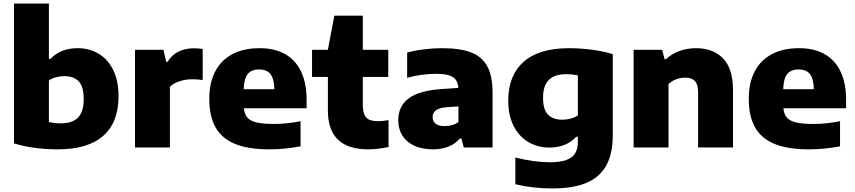

<svg xmlns="http://www.w3.org/2000/svg" viewBox="-20 -828 4798 1078"><path d="M58.5 -23V-808H254.5V-497H263.5Q290.5 -527 329 -542.2Q367.5 -557.5 415.5 -557.5Q480 -557.5 532 -527.5Q584 -497.5 614.8 -436.8Q645.5 -376 645.5 -287Q645.5 -141.5 559.8 -65.5Q474 10.5 303.5 10.5Q239.5 10.5 175.8 2.2Q112 -6 58.5 -23ZM450 -272.5Q450 -341.5 422.2 -371Q394.5 -400.5 341.5 -400.5Q317.5 -400.5 294.8 -394.5Q272 -388.5 254.5 -376V-143Q284.5 -135.5 321 -135.5Q387 -135.5 418.5 -168.2Q450 -201 450 -272.5Z M738 -548.5H897.5L913 -481.5H921.5Q944 -519.5 982 -538.2Q1020 -557 1069.5 -557Q1091 -557 1118 -553V-378.5Q1093.5 -383 1057.5 -383Q1022 -383 987.8 -371.8Q953.5 -360.5 934 -340.5V0H738Z M1701.5 -220H1349.5Q1352.5 -187 1368.8 -168Q1385 -149 1421 -140.5Q1457 -132 1520 -132Q1588.5 -132 1667.5 -147.5V-6.5Q1580 10.5 1491 10.5Q1374 10.5 1300 -19.8Q1226 -50 1190.5 -112.5Q1155 -175 1155 -274Q1155 -362 1187.8 -425.8Q1220.5 -489.5 1283.8 -523.5Q1347 -557.5 1437.5 -557.5Q1523.5 -557.5 1582.5 -523.2Q1641.5 -489 1671.5 -424Q1701.5 -359 1701.5 -267.5ZM1348.5 -327H1520.5Q1519 -386 1498.5 -412Q1478 -438 1435 -438Q1391.5 -438 1370.8 -412Q1350 -386 1348.5 -327Z M2161.5 -153.5V-2.5Q2136 3 2105.5 6.8Q2075 10.5 2047.5 10.5Q1821 10.5 1821 -207V-396H1732V-548.5H1821L1857 -740H2017V-548.5H2160V-396H2017V-240.5Q2017 -205 2025.8 -184.8Q2034.5 -164.5 2053 -156Q2071.5 -147.5 2103.5 -147.5Q2126 -147.5 2161.5 -153.5Z M2745.5 -307V0H2584L2570.5 -50.5H2562Q2536 -19.5 2497.2 -4.5Q2458.5 10.5 2411 10.5Q2349 10.5 2305 -10.2Q2261 -31 2238.5 -67.8Q2216 -104.5 2216 -152.5Q2216 -233 2276.5 -277Q2337 -321 2467.5 -328.5L2553.5 -334.5Q2551.5 -364 2538.2 -381.2Q2525 -398.5 2497.8 -406Q2470.5 -413.5 2425 -413.5Q2389 -413.5 2346 -407.8Q2303 -402 2266 -391V-533Q2310 -545 2362 -551.2Q2414 -557.5 2460.5 -557.5Q2563 -557.5 2624.8 -533.8Q2686.5 -510 2716 -455.5Q2745.5 -401 2745.5 -307ZM2554 -142.5V-230.5L2487.5 -226Q2446 -222.5 2427.5 -208.8Q2409 -195 2409 -170Q2409 -146.5 2426 -133.2Q2443 -120 2475.5 -120Q2522 -120 2554 -142.5Z M2873.5 206.5V56.5Q2925 69.5 2975 76.2Q3025 83 3067 83Q3124 83 3158.5 70.8Q3193 58.5 3208.8 33.5Q3224.5 8.5 3224.5 -32V-60H3215.5Q3159.5 0.5 3063.5 0.5Q3000.5 0.5 2948.2 -29.5Q2896 -59.5 2864.8 -119Q2833.5 -178.5 2833.5 -263Q2833.5 -404 2919.8 -480.8Q3006 -557.5 3175.5 -557.5Q3237.5 -557.5 3303.5 -548.8Q3369.5 -540 3420.5 -524V-69.5Q3420.5 35 3384 101Q3347.5 167 3273 198.5Q3198.5 230 3082.5 230Q2970.5 230 2873.5 206.5ZM3224.5 -180V-404.5Q3193 -411.5 3158 -411.5Q3094 -411.5 3061.5 -379.2Q3029 -347 3029 -279Q3029 -212.5 3056.8 -184.2Q3084.5 -156 3137.5 -156Q3161 -156 3183.8 -162Q3206.5 -168 3224.5 -180Z M3537.5 -548.5H3698L3711 -496H3719.5Q3751 -525.5 3794.5 -541.5Q3838 -557.5 3888 -557.5Q3984 -557.5 4039.8 -500Q4095.5 -442.5 4095.5 -322.5V0H3899.5V-311Q3899.5 -355 3881.5 -373.5Q3863.5 -392 3827.5 -392Q3800.5 -392 3775.5 -382.5Q3750.5 -373 3733.5 -355.5V0H3537.5Z M4730.5 -220H4378.5Q4381.5 -187 4397.8 -168Q4414 -149 4450 -140.5Q4486 -132 4549 -132Q4617.5 -132 4696.5 -147.5V-6.5Q4609 10.5 4520 10.5Q4403 10.5 4329 -19.8Q4255 -50 4219.5 -112.5Q4184 -175 4184 -274Q4184 -362 4216.8 -425.8Q4249.5 -489.5 4312.8 -523.5Q4376 -557.5 4466.5 -557.5Q4552.5 -557.5 4611.5 -523.2Q4670.5 -489 4700.5 -424Q4730.5 -359 4730.5 -267.5ZM4377.5 -327H4549.5Q4548 -386 4527.5 -412Q4507 -438 4464 -438Q4420.5 -438 4399.8 -412Q4379 -386 4377.5 -327Z"/></svg>

Font: Encode Sans Semi Expanded ExBd
Style: Regular
Weight: 800
Width: 6
Designer: Multiple Designers
Foundry: Impallari Type
Version: Version 2.000